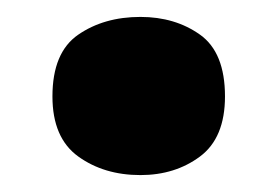

<svg xmlns="http://www.w3.org/2000/svg" viewBox="-20 -467 329 227"><path d="M42 -353Q42 -405 72.5 -426Q103 -447 146 -447Q187 -447 216.5 -426Q246 -405 246 -353Q246 -304 216.5 -282Q187 -260 146 -260Q103 -260 72.5 -282Q42 -304 42 -353Z"/></svg>

Font: Noto Sans Gurmukhi UI Black
Style: Regular
Weight: 900
Designer: Jelle Bosma - Monotype Design Team
Foundry: Monotype Imaging Inc.
Version: Version 2.004; ttfautohint (v1.8.4.7-5d5b)